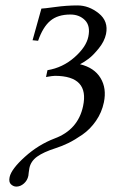

<svg xmlns="http://www.w3.org/2000/svg" viewBox="-20 -462 423 711"><path d="M40.5 229Q29.8 229 20.8 220.7Q11.7 212.4 15.6 193.8Q22 164.1 72 118.9Q122.1 73.7 182.1 50.8Q269 18.6 287.6 -68.8Q311.5 -180.7 183.6 -181.2Q175.3 -181.2 150.4 -176.8L155.8 -202.1Q212.4 -211.4 255.9 -249.8Q299.3 -288.1 307.1 -326.2Q315.4 -366.2 294.7 -387.2Q273.9 -408.2 240.7 -408.2Q193.8 -408.2 166.3 -385Q138.7 -361.8 121.1 -311L100.6 -313L133.3 -430.2Q141.6 -430.2 184.1 -436Q226.6 -441.9 267.1 -441.9Q309.1 -441.9 345.7 -412.6Q382.3 -383.3 372.6 -335.9Q366.7 -308.6 345.7 -282.7Q324.7 -256.8 308.1 -244.4Q291.5 -231.9 276.4 -224.1Q329.1 -211.4 352.3 -173.1Q375.5 -134.8 364.7 -83Q356.9 -45.4 335.4 -14.4Q314 16.6 285.4 36.4Q256.8 56.2 233.4 67.6Q210 79.1 185.5 86.9Q141.1 101.1 117.7 117.9Q94.2 134.8 88.9 160.2Q87.4 167.5 86.4 176.8Q85.4 186 85 189Q81.5 206.1 68.6 217.5Q55.7 229 40.5 229Z"/></svg>

Font: Linux Biolinum O
Style: Italic
Weight: 400
Italic angle: -12°
Designer: Philipp H. Poll
Foundry: Philipp H. Poll
Version: Version 1.1.3